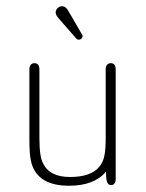

<svg xmlns="http://www.w3.org/2000/svg" viewBox="-20 -584 467 614"><path d="M319 -35Q319 -7 323.5 0.5Q328 8 335 8Q342 8 346 3Q350 -2 350 -10V-362Q350 -372 346 -377Q342 -382 334 -382Q327 -382 322.5 -377Q318 -372 318 -362V-142Q318 -105 313.5 -84.5Q309 -64 297 -50Q270 -18 204 -18Q172 -18 150.5 -28.5Q129 -39 118 -61Q106 -82 106 -142V-362Q106 -372 102 -377Q98 -382 90 -382Q83 -382 78.5 -377Q74 -372 74 -362V-139Q74 -111 75.5 -93Q77 -75 81 -61Q102 10 201 10Q281 10 319 -35ZM166 -527 222 -463Q224 -461 225.5 -459.5Q227 -458 229 -457.5Q231 -457 232 -457Q237 -457 240.5 -460.5Q244 -464 244 -468Q244 -470 243.5 -472Q243 -474 241 -476L198 -550Q195 -555 192 -558Q189 -561 185.5 -562.5Q182 -564 178 -564Q170 -564 164 -558Q158 -552 158 -544Q158 -537 166 -527Z"/></svg>

Font: Beiruti ExtraLight
Style: Regular
Weight: 250
Designer: Arlette Boutros
Foundry: Boutros
Version: Version 1.41